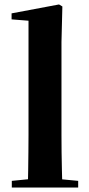

<svg xmlns="http://www.w3.org/2000/svg" viewBox="-20 -842 401 862"><path d="M33 0V-30L144 -41H215L331 -30V0ZM105 0Q106 -36 106.5 -76.5Q107 -117 107.5 -158Q108 -199 108 -236V-749L32 -755V-782L245 -822L260 -813L256 -653V-236Q256 -199 256.5 -158Q257 -117 258 -76.5Q259 -36 260 0Z"/></svg>

Font: Noto Serif KR ExtraLight ExtraBold
Style: Regular
Weight: 800
Version: Version 2.003-H1;hotconv 1.1.1;makeotfexe 2.6.0